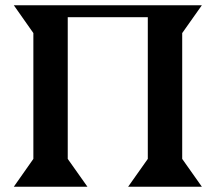

<svg xmlns="http://www.w3.org/2000/svg" viewBox="-20 -705 814 725"><path d="M32.2 0 106 -105V-580.1L32.2 -685.1H742.2L668 -580.1V-105L742.2 0H463.9L538.1 -105V-640.1H235.8V-105L310.1 0Z"/></svg>

Font: Bluu Next
Style: Bold
Weight: 700
Designer: Jean-Baptiste Morizot, Igor Stepanchenko (Cyrillic)
Foundry: Igor Stepanchenko
Version: Version 1.005